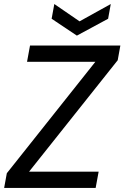

<svg xmlns="http://www.w3.org/2000/svg" viewBox="-25 -920 609 940"><path d="M564.3 -697.2H122L107.4 -617.5H441.9L8.4 -71.9L-4.7 0H443.3L457.9 -79.4H117.2L551.3 -625.1ZM364.5 -815.5 240.9 -900.3 227.8 -828.2 351.4 -745.6 504.3 -828.2 517.3 -900.3Z"/></svg>

Font: Poppins Devanagari Thin
Style: Italic
Weight: 100
Italic angle: -10°
Designer: Ninad Kale (Devanagari), Jonny Pinhorn (Latin)
Foundry: Indian Type Foundry
Version: 4.005